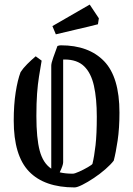

<svg xmlns="http://www.w3.org/2000/svg" viewBox="-20 -810 582 839"><path d="M162 -545Q156 -510 150.5 -476Q145 -442 142 -401Q139 -360 139 -303Q139 -206 153.5 -151.5Q168 -97 204 -73V-523Q204 -534 212.5 -558Q221 -582 231 -609Q239 -612 246 -612Q368 -612 435 -542.5Q502 -473 502 -318Q502 -249 494 -195.5Q486 -142 477 -108Q464 -91 440.5 -70.5Q417 -50 390 -32Q363 -14 340 -2.5Q317 9 306 9Q174 9 107 -60.5Q40 -130 40 -283Q40 -352 48.5 -406.5Q57 -461 70 -495Q81 -512 99 -530Q117 -548 136 -564ZM256 -101Q256 -88 241 -57Q265 -51 298 -51Q306 -51 326 -60Q346 -69 364 -79.5Q382 -90 384 -94Q392 -127 397.5 -175.5Q403 -224 403 -300Q403 -379 390.5 -435Q378 -491 347.5 -520.5Q317 -550 262 -550Q258 -550 256 -550ZM224 -660 209 -696 372 -790 412 -730 408 -704Q370 -694 319 -682.5Q268 -671 224 -660Z"/></svg>

Font: Grenze Gotisch
Style: Regular
Weight: 400
Designer: Renata Polastri
Foundry: Omnibus-Type
Version: Version 1.001